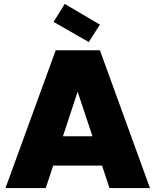

<svg xmlns="http://www.w3.org/2000/svg" viewBox="-20 -962 795 982"><path d="M540 0H747L491 -705H265L8 0H214L252 -115H502ZM453 -265H302L377 -493ZM254 -850 434 -747 491 -836 311 -942Z"/></svg>

Font: SVN-Poppins ExtraBold
Style: Regular
Weight: 800
Designer: Ninad Kale (Devanagari), Jonny Pinhorn (Latin)
Foundry: Indian Type Foundry
Version: Version 3.002 2017; ttfautohint (v1.8.3)